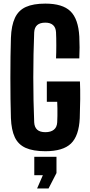

<svg xmlns="http://www.w3.org/2000/svg" viewBox="-20 -829 497 1064"><path d="M231.5 9Q163.5 9 122.2 -9.5Q81 -28 62 -68.5Q43 -109 40.5 -174.5Q39 -223 38.2 -280.5Q37.5 -338 37.5 -397.8Q37.5 -457.5 38.2 -514.5Q39 -571.5 40.5 -619Q43 -688 62.8 -730Q82.5 -772 123.5 -790.5Q164.5 -809 231.5 -809Q326.5 -809 370.2 -766.8Q414 -724.5 419.5 -626.5Q421 -599.5 421 -566.2Q421 -533 419.5 -505.5H290.5Q292 -537 292 -578Q292 -619 290.5 -650Q289 -676.5 274 -690Q259 -703.5 231.5 -703.5Q201.5 -703.5 186.2 -690Q171 -676.5 169.5 -650Q167 -592.5 165.8 -529Q164.5 -465.5 164.5 -400.2Q164.5 -335 165.8 -271.8Q167 -208.5 169.5 -151Q171 -124 186.2 -110.2Q201.5 -96.5 231.5 -96.5Q261.5 -96.5 278.5 -110.2Q295.5 -124 297 -151Q298 -166.5 298.2 -187.2Q298.5 -208 298.2 -229Q298 -250 297 -265H239.5V-377.5H423Q425 -334 424.5 -280.2Q424 -226.5 422 -174.5Q417.5 -76 373.2 -33.5Q329 9 231.5 9ZM185.5 215.5 217.5 142H170V40H293V130L249 215.5Z"/></svg>

Font: Big Shoulders Display Thin ExtraBold
Style: Regular
Weight: 800
Version: Version 2.002